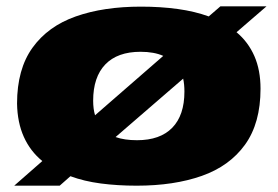

<svg xmlns="http://www.w3.org/2000/svg" viewBox="-20 -579 880 608"><path d="M413 9Q352 9 299 2Q246 -5 203 -21L169 9H25L114 -69Q76 -100 55.5 -145.5Q35 -191 34 -251Q34 -360 83 -428Q132 -496 220 -527Q308 -558 426 -558Q489 -558 543 -550.5Q597 -543 641 -527L678 -559H824L729 -477Q766 -446 785.5 -401.5Q805 -357 805 -298Q805 -189 756 -121Q707 -53 619 -22Q531 9 413 9ZM275 -260Q275 -234 281 -214L497 -402Q468 -415 425 -415Q352 -415 313.5 -375Q275 -335 275 -260ZM414 -135Q487 -135 525.5 -174.5Q564 -214 564 -289Q564 -312 560 -330L346 -145Q374 -135 414 -135Z"/></svg>

Font: Georama ExtraExtended ExtraBold
Style: Italic
Weight: 800
Width: 8
Italic angle: -9°
Designer: Jean-Baptiste Levee
Foundry: Production Type
Version: Version 1.000